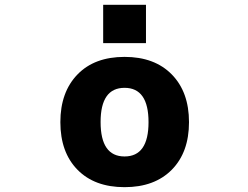

<svg xmlns="http://www.w3.org/2000/svg" viewBox="-20 -774 1040 806"><path d="M402.3 -261.7Q402.3 -117.2 502.9 -117.2Q603.5 -117.2 603.5 -261.2Q603.5 -405.3 502.9 -405.3Q402.3 -405.3 402.3 -261.7ZM305.7 -461.9Q377 -535.2 502.9 -535.2Q628.9 -535.2 701.2 -461.4Q773.4 -387.7 773.4 -261.2Q773.4 -134.8 701.2 -61.5Q628.9 11.7 502.9 11.7Q377 11.7 305.2 -61.5Q233.4 -134.8 233.4 -261.2Q233.4 -387.7 305.7 -461.9ZM413.1 -592.8V-753.9H592.8V-592.8Z"/></svg>

Font: Gen Shin Gothic Monospace Heavy
Style: Bold
Weight: 800
Designer: [Source Han Sans]
Ryoko NISHIZUKA  (kana & ideographs); Paul D. Hunt (Latin, Greek & Cyrillic); Wenlong ZHANG  (bopomofo
Version: Version 1.002.20150607